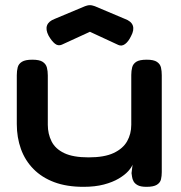

<svg xmlns="http://www.w3.org/2000/svg" viewBox="-20 -714 700 743"><path d="M303 9Q238 9 190 -9Q142 -27 109.5 -60Q77 -93 61 -137.5Q45 -182 45 -234V-423Q45 -440 48.5 -453.5Q52 -467 65 -475Q78 -483 105 -483Q133 -483 145.5 -474.5Q158 -466 161.5 -452.5Q165 -439 165 -422V-231Q165 -196 179.5 -167Q194 -138 228.5 -121.5Q263 -105 323 -105Q384 -105 420 -122Q456 -139 472 -167.5Q488 -196 488 -231V-424Q488 -440 491.5 -453.5Q495 -467 507.5 -475Q520 -483 548 -483Q575 -483 587.5 -474.5Q600 -466 603 -452.5Q606 -439 606 -423V-48Q606 -33 603 -20Q600 -7 587 1Q574 9 547 9Q525 9 513.5 3Q502 -3 497 -12Q492 -21 491 -30Q490 -39 489 -44L493 -77Q489 -66 476 -51.5Q463 -37 439.5 -23Q416 -9 382 0Q348 9 303 9ZM328 -694Q334 -694 338.5 -692.5Q343 -691 347 -690L463 -641Q488 -632 494 -615Q500 -598 487 -574Q477 -553 464 -543.5Q451 -534 438 -540L328 -591L219 -541Q205 -535 192.5 -545Q180 -555 168 -576Q156 -599 162 -615.5Q168 -632 192 -641L309 -690Q312 -691 317 -692.5Q322 -694 328 -694Z"/></svg>

Font: Fredoka SemiExpanded Medium
Style: Regular
Weight: 500
Width: 6
Designer: Ben Nathan
Foundry: Milena B. Brandão, Ben Nathan
Version: Version 2.001